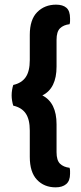

<svg xmlns="http://www.w3.org/2000/svg" viewBox="-20 -680 350 825"><path d="M162 -270Q223 -239 223 -146V-26Q223 9 238 23.5Q253 38 279 41Q281 48 281 54.5Q281 61 281 67Q281 97 264.5 111Q248 125 219 125Q170 125 139 92.5Q108 60 108 -6V-119Q108 -167 90.5 -192.5Q73 -218 37 -226Q34 -235 32 -247Q30 -259 30 -270Q30 -282 32 -294Q34 -306 37 -315Q73 -323 90.5 -348.5Q108 -374 108 -422V-530Q108 -596 140 -628Q172 -660 221 -660Q250 -660 265.5 -646.5Q281 -633 281 -601Q281 -595 281 -589Q281 -583 279 -576Q253 -573 238 -558.5Q223 -544 223 -509V-394Q223 -300 162 -270Z"/></svg>

Font: Baloo Chettan 2 SemiBold
Style: Regular
Weight: 600
Designer: Maithili Shingre, Unnati Kotecha and Ek Type
Foundry: Ek Type
Version: Version 1.640;hotconv 1.0.111;makeotfexe 2.5.65597; ttfautoh